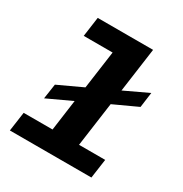

<svg xmlns="http://www.w3.org/2000/svg" viewBox="-167 -850 935 979"><g transform="rotate(30 300.0 -360.5)"><path d="M27 0 43 -113H213L238 -295L96 -229L109 -317L251 -383L282 -606H112L128 -721H454L418 -461L556 -526L544 -437L405 -373L369 -113H523L507 0Z"/></g></svg>

Font: Chivo Mono Medium
Style: Bold Italic
Weight: 700
Italic angle: -8.05°
Monospace: yes
Version: Version 1.008